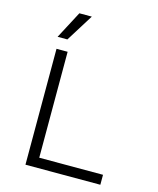

<svg xmlns="http://www.w3.org/2000/svg" viewBox="-134 -1025 918 1117"><g transform="rotate(15 325.0 -466.0)"><path d="M128 0V-698H195V-60H579V0ZM116 -767 203 -932H278L175 -767Z"/></g></svg>

Font: Azeret Mono ExtraLight
Style: Regular
Weight: 250
Designer: Martin Vácha
Foundry: Displaay
Version: Version 1.002